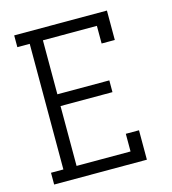

<svg xmlns="http://www.w3.org/2000/svg" viewBox="-109 -825 819 914"><g transform="rotate(-15 300.0 -367.5)"><path d="M45 0V-58H106V-677H45V-735H502V-590H437V-677H171V-411H427V-353H171V-58H437V-145H502V0Z"/></g></svg>

Font: Iosevka Etoile Light
Style: Regular
Weight: 300
Designer: Belleve Invis
Foundry: Belleve Invis
Version: Version 25.0.1; ttfautohint (v1.8.4)